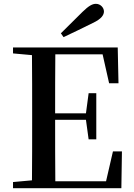

<svg xmlns="http://www.w3.org/2000/svg" viewBox="-20 -983 700 1003"><path d="M298 -809 312 -789C364 -813 414 -838 465 -863C510 -884 523 -905 523 -923C523 -943 505 -963 481 -963C462 -963 443 -952 411 -921C376 -887 337 -848 298 -809ZM550 -548H599L595 -735H48V-704L147 -695C148 -595 148 -495 148 -393V-342C148 -241 148 -140 147 -41L48 -32V0H614L617 -192H570L534 -36H269C268 -138 268 -241 268 -357H429L443 -255H483V-496H443L429 -391H268C268 -499 268 -600 269 -699H516Z"/></svg>

Font: Noto Serif HK SemiBold
Style: Regular
Weight: 600
Designer: Ryoko NISHIZUKA 西塚涼子 (kana & ideographs); Frank Grießhammer (Latin, Greek & Cyrillic); Wenlong ZHANG 张文龙 (bopomofo); San
Foundry: Adobe
Version: Version 2.001;hotconv 1.1.0;makeotfexe 2.6.0